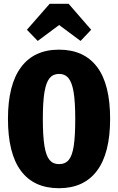

<svg xmlns="http://www.w3.org/2000/svg" viewBox="-20 -975 623 1013"><path d="M561 -348Q561 -167 492 -74.5Q423 18 291 18Q159 18 90.5 -73.5Q22 -165 22 -348Q22 -528 91 -620.5Q160 -713 291 -713Q423 -713 492 -622Q561 -531 561 -348ZM206 -348Q206 -257 214.5 -205Q223 -153 241.5 -131Q260 -109 291 -109Q324 -109 342.5 -131Q361 -153 369 -204.5Q377 -256 377 -348Q377 -437 368.5 -488.5Q360 -540 341.5 -562.5Q323 -585 291 -585Q260 -585 241.5 -562.5Q223 -540 214.5 -488.5Q206 -437 206 -348ZM122 -818 242 -955H342L461 -818L405 -759L292 -843L179 -759Z"/></svg>

Font: Fira Sans Compressed ExtraBold
Style: Regular
Weight: 800
Width: 1
Designer: bBox Type GmbH & Carrois Corporate GbR & Edenspiekermann AG
Foundry: bBox Type GmbH & Carrois Corporate GbR & Edenspiekermann AG
Version: Version 4.301